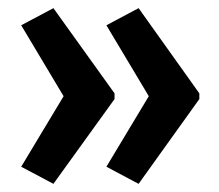

<svg xmlns="http://www.w3.org/2000/svg" viewBox="-20 -507 538 471"><path d="M469 -264V-278L320 -487L241 -445L345 -271L241 -98L320 -56ZM261 -264V-278L111 -487L32 -445L136 -271L32 -98L111 -56Z"/></svg>

Font: Noto Sans Arabic UI XCn SmBd
Style: Regular
Weight: 600
Width: 2
Designer: Monotype Design Team, Nadine Chahine and Nizar Qandah
Foundry: Monotype Imaging Inc.
Version: Version 2.010